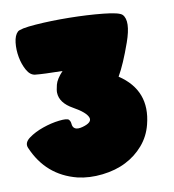

<svg xmlns="http://www.w3.org/2000/svg" viewBox="-84 -826 814 899"><g transform="rotate(-10 323.5 -376.0)"><path d="M484.9 -439.9Q617.2 -352.1 577.1 -195.8Q563.5 -141.6 528.1 -100.6Q492.7 -59.6 444.3 -35.2Q396 -10.3 332 -2.9Q268.1 4.4 212.9 -8.8Q68.8 -45.4 9.3 -186Q-1 -210.9 27.6 -231.9Q56.2 -252.9 96.2 -266.8Q136.2 -280.8 174.3 -285.2Q212.4 -289.6 220.7 -281.7Q228 -273.9 229 -262.7Q231 -224.6 278.1 -237.5Q325.2 -250.5 317.4 -274.4Q308.6 -300.8 249 -334Q189.5 -367.2 188 -416Q187.5 -427.2 193.8 -453.1Q200.2 -479 231 -511.7Q138.2 -513.2 102.1 -517.1Q78.6 -519.5 62.7 -547.6Q46.9 -575.7 40.3 -611.3Q33.7 -647 37.6 -680.9Q41.5 -714.8 57.6 -730Q70.3 -741.7 144.3 -747.3Q218.3 -752.9 304.7 -751.7Q391.1 -750.5 465.6 -742.9Q540 -735.4 554.2 -721.2Q585 -689 550.3 -590.8Q515.6 -492.7 484.9 -439.9Z"/></g></svg>

Font: ARCO
Style: Regular
Weight: 700
Designer: Rafael Olivo Díaz, Denis Ignatov
Foundry: Rafael Olivo Díaz
Version: Version 1.10 March 1, 2019